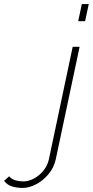

<svg xmlns="http://www.w3.org/2000/svg" viewBox="-225 -750 456 943"><path d="M177 -730H211L193 -646H159ZM-114 173Q-143 173 -166.5 165.5Q-190 158 -205 138L-180 116Q-167 131 -148 136Q-129 141 -110 141Q-85 141 -58.5 127Q-32 113 -12 88.5Q8 64 15 33L132 -520H166L49 32Q40 73 13.5 105Q-13 137 -47.5 155Q-82 173 -114 173Z"/></svg>

Font: Raleway ExtraLight
Style: Italic
Weight: 200
Italic angle: -12°
Designer: Matt McInerney, Pablo Impallari, Rodrigo Fuenzalida
Foundry: Matt McInerney, Pablo Impallari, Rodrigo Fuenzalida
Version: Version 4.026